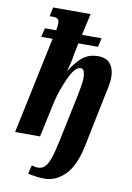

<svg xmlns="http://www.w3.org/2000/svg" viewBox="-106 -825 775 1129"><g transform="rotate(10 282.0 -260.0)"><path d="M142 228 155 176Q174 183 191 183Q216 183 232.5 167Q249 151 262.5 113.5Q276 76 290 8L348 -269Q349 -276 357 -316.5Q365 -357 365 -386Q365 -407 359 -422Q353 -437 339 -437Q305 -437 270.5 -361.5Q236 -286 218 -209L173 0H24L146 -578H78L91 -631H158Q163 -654 163 -672Q163 -692 154.5 -699Q146 -706 126 -706H106L117 -760H341L312 -631H429L417 -578H300L286 -511Q280 -463 263 -409H265Q304 -470 340.5 -497Q377 -524 427 -524Q478 -524 501.5 -494Q525 -464 525 -416Q525 -384 516 -343.5Q507 -303 506 -297L444 6Q419 130 364 185Q309 240 243 240Q216 240 197 237.5Q178 235 162.5 232Q147 229 142 228Z"/></g></svg>

Font: Noto Serif CondExtraBold
Style: Italic
Weight: 800
Width: 3
Italic angle: -12°
Designer: Monotype Design Team
Foundry: Monotype Imaging Inc.
Version: Version 1.001